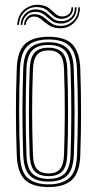

<svg xmlns="http://www.w3.org/2000/svg" viewBox="-20 -757 396 784"><path d="M178.2 6.8Q111 6.8 81 -23.8Q51 -54.2 48.5 -122.5Q45 -216.8 45 -302.1Q45 -387.5 48.5 -478.2Q51.2 -549.8 83.1 -578.2Q115 -606.8 178.2 -606.8Q245.5 -606.8 275.2 -576.1Q305 -545.5 307.8 -477.2Q311 -383 311 -297.5Q311 -212 307.8 -121.8Q305 -50.5 273.1 -21.9Q241.2 6.8 178.2 6.8ZM178.2 -4.2Q233.2 -4.2 262.5 -29.8Q291.8 -55.2 294.5 -121.8Q297.8 -212 297.9 -296Q298 -380 294.2 -476.5Q292 -537.8 266 -566.8Q240 -595.8 178.2 -595.8Q119.2 -595.8 91.6 -568.2Q64 -540.8 61.5 -475.5Q58.5 -394.8 58.2 -307.5Q58 -220.2 61.8 -122Q64.2 -55.5 93.5 -29.9Q122.8 -4.2 178.2 -4.2ZM178.2 -15.5Q125.5 -15.5 101.2 -40.8Q77 -66 74.8 -125Q71.8 -205.5 71.6 -295.8Q71.5 -386 74.8 -475.2Q77 -535.2 101.9 -559.9Q126.8 -584.5 178.2 -584.5Q227.5 -584.5 253.2 -561Q279 -537.5 281 -477.5Q284.2 -386.2 284.5 -300.1Q284.8 -214 281.5 -124.8Q279 -64.5 254.1 -40Q229.2 -15.5 178.2 -15.5ZM178.2 -26.5Q222.5 -26.5 244.2 -48.5Q266 -70.5 268.2 -125Q271 -201 271.2 -290Q271.5 -379 268 -474.5Q266.2 -529.8 244 -551.6Q221.8 -573.5 178.2 -573.5Q133.8 -573.5 111.9 -551.4Q90 -529.2 88 -474.8Q85.2 -398 84.9 -309.2Q84.5 -220.5 88 -125Q90 -69.2 112.6 -47.9Q135.2 -26.5 178.2 -26.5ZM178.2 -37.8Q142 -37.8 122.5 -56.6Q103 -75.5 101.2 -125.2Q95 -299 101.2 -474Q103 -521.8 121.2 -542Q139.5 -562.2 178.2 -562.2Q214.5 -562.2 233.8 -543.2Q253 -524.2 254.8 -474.5Q257.8 -387 257.9 -298.4Q258 -209.8 254.8 -125.8Q253 -77.2 234.5 -57.5Q216 -37.8 178.2 -37.8ZM178.2 -48.8Q210.5 -48.8 225.2 -66.9Q240 -85 241.5 -126.2Q244.2 -205.5 244.6 -291.6Q245 -377.8 241.5 -474Q240.2 -517.5 224.2 -534.4Q208.2 -551.2 178.2 -551.2Q145.5 -551.2 130.8 -532.9Q116 -514.5 114.5 -473.5Q111.2 -386.2 111.2 -303.6Q111.2 -221 114.5 -125.8Q116 -82.2 132 -65.5Q148 -48.8 178.2 -48.8ZM50.2 -655.5Q53.5 -698.2 81 -719.4Q108.5 -740.5 142 -737Q166 -734.8 180 -723.6Q194 -712.5 205 -701.9Q216 -691.2 231 -690Q246 -688.5 258.8 -697.8Q271.5 -707 272 -727H279Q278.8 -702.5 263 -690.6Q247.2 -678.8 228.2 -680.2Q209.8 -681.5 197.9 -692.1Q186 -702.8 173.4 -713.9Q160.8 -725 139.5 -727.5Q107 -731.5 83.2 -711.1Q59.5 -690.8 57.2 -655.5ZM64 -655.5Q66.2 -685.5 86.1 -703.6Q106 -721.8 135.2 -717.8Q156.2 -715.5 169.5 -704.4Q182.8 -693.2 194.9 -682.6Q207 -672 225.2 -670.5Q250 -668.8 267.9 -683.4Q285.8 -698 285.8 -727H292.8Q292.5 -693.5 272 -676.4Q251.5 -659.2 223.8 -661Q203.2 -662.2 189.8 -673Q176.2 -683.8 163.6 -694.8Q151 -705.8 133.2 -708.2Q107.5 -711.5 90.1 -696.1Q72.8 -680.8 71 -655.5ZM78 -655.5Q79.5 -676.5 92.9 -689.1Q106.2 -701.8 129.2 -698.5Q147 -696.2 160.1 -685.2Q173.2 -674.2 187.4 -663.5Q201.5 -652.8 222 -651.5Q252.5 -649 276 -669.1Q299.5 -689.2 299.8 -727H306.5Q306 -684.8 280 -662Q254 -639.2 220.2 -641.8Q196 -643 179.9 -653.8Q163.8 -664.5 151.5 -675.5Q139.2 -686.5 126.5 -688.8Q109.2 -691.8 97.6 -681.8Q86 -671.8 85 -655.5Z"/></svg>

Font: Big Shoulders Inline Display
Style: Regular
Weight: 400
Designer: Patric King
Foundry: XO Type Co
Version: Version 1.000